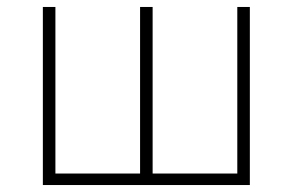

<svg xmlns="http://www.w3.org/2000/svg" viewBox="-20 -531 840 551"><path d="M103 0V-511H139V-33H382V-511H418V-33H661V-511H697V0Z"/></svg>

Font: Overpass Thin
Style: Regular
Weight: 250
Designer: Delve Withrington, Dave Bailey, Thomas Jockin
Foundry: Delve Fonts LLC
Version: Version 4.000